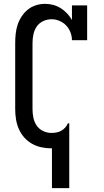

<svg xmlns="http://www.w3.org/2000/svg" viewBox="-20 -763 540 998"><path d="M250 215V8H247Q221 8 195 2.5Q169 -3 146 -16Q123 -29 105.5 -49Q88 -69 77.5 -93.5Q67 -118 63 -144Q59 -170 59 -196V-539Q59 -563 61.5 -587Q64 -611 71.5 -634Q79 -657 92.5 -677.5Q106 -698 124.5 -713Q143 -728 166.5 -735.5Q190 -743 214 -743Q236 -743 256.5 -737.5Q277 -732 295.5 -720.5Q314 -709 328.5 -693.5Q343 -678 354 -659V-735H433V-554H354Q354 -575 346 -595.5Q338 -616 323.5 -631Q309 -646 289 -654.5Q269 -663 248 -663Q225 -663 204 -653Q183 -643 170.5 -624.5Q158 -606 153.5 -583.5Q149 -561 149 -539V-196Q149 -174 153.5 -151.5Q158 -129 170.5 -110.5Q183 -92 204 -82Q225 -72 247 -72Q261 -72 274 -74.5Q287 -77 298.5 -83.5Q310 -90 319 -100Q328 -110 333 -122H340V215Z"/></svg>

Font: Iosevka Curly Slab Medium
Style: Regular
Weight: 500
Monospace: yes
Designer: Belleve Invis
Foundry: Belleve Invis
Version: Version 22.1.2; ttfautohint (v1.8.4)